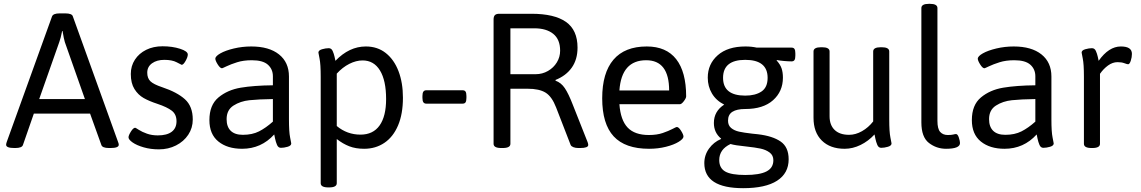

<svg xmlns="http://www.w3.org/2000/svg" viewBox="-20 -772 5964 1004"><path d="M12 -15Q12 -20 15 -29L252 -686Q258 -702 292 -702H321Q357 -702 361 -686L598 -28Q601 -21 601 -15Q601 2 558 2H550Q515 2 510 -14L451 -178H157L100 -14Q95 2 60 2H55Q12 2 12 -15ZM424 -254 319 -552Q314 -568 307 -610H305Q297 -570 290 -552L185 -254Z M652 -54Q652 -64 664.5 -84Q677 -104 687 -104Q689 -104 706 -93Q723 -82 748.5 -73Q774 -64 805 -64Q853 -64 878 -83Q903 -102 903 -138Q903 -174 878.5 -193Q854 -212 803 -229Q760 -243 731 -259.5Q702 -276 683 -306.5Q664 -337 664 -385Q664 -427 685.5 -460Q707 -493 744.5 -511.5Q782 -530 830 -530Q881 -530 921.5 -517Q962 -504 962 -487Q962 -474 950.5 -453.5Q939 -433 930 -433Q927 -434 903.5 -446.5Q880 -459 839 -459Q800 -459 775 -441Q750 -423 750 -392Q750 -363 766.5 -347Q783 -331 828 -316Q906 -290 947 -253Q988 -216 988 -147Q988 -103 964.5 -67.5Q941 -32 900.5 -11.5Q860 9 811 9Q768 9 731.5 -1.5Q695 -12 673.5 -27Q652 -42 652 -54Z M1075 -144Q1075 -223 1122.5 -262.5Q1170 -302 1239 -313.5Q1308 -325 1407 -326V-373Q1407 -410 1381 -433.5Q1355 -457 1297 -457Q1253 -457 1220 -446.5Q1187 -436 1165 -425.5Q1143 -415 1141 -415Q1131 -415 1118.5 -435Q1106 -455 1106 -465Q1106 -478 1132.5 -493Q1159 -508 1203 -518.5Q1247 -529 1294 -529Q1387 -529 1439 -487.5Q1491 -446 1491 -372V-148Q1491 -82 1497 -53.5Q1503 -25 1503 -22Q1503 -10 1484 -4.5Q1465 1 1449 1Q1435 1 1428.5 -14.5Q1422 -30 1418.5 -47Q1415 -64 1414 -69Q1346 6 1246 6Q1169 6 1122 -32Q1075 -70 1075 -144ZM1407 -136V-254Q1332 -253 1284.5 -248Q1237 -243 1201 -220Q1165 -197 1165 -149Q1165 -109 1186.5 -88Q1208 -67 1250 -67Q1299 -67 1334.5 -85Q1370 -103 1407 -136Z M1657 186V-371Q1657 -437 1651 -465.5Q1645 -494 1645 -497Q1645 -509 1664 -514.5Q1683 -520 1699 -520Q1713 -520 1719.5 -505.5Q1726 -491 1729.5 -475Q1733 -459 1734 -454Q1806 -529 1893 -529Q1954 -529 1997.5 -494.5Q2041 -460 2064 -399.5Q2087 -339 2087 -261Q2087 -176 2061.5 -116Q2036 -56 1990 -25Q1944 6 1884 6Q1840 6 1806.5 -7Q1773 -20 1741 -45V186Q1741 208 1701 208H1697Q1657 208 1657 186ZM1999 -254Q1999 -351 1967 -403.5Q1935 -456 1876 -456Q1842 -456 1806.5 -438Q1771 -420 1741 -387V-113Q1795 -68 1865 -68Q1931 -68 1965 -116Q1999 -164 1999 -254Z M2189 -260V-270Q2189 -286 2194 -293Q2199 -300 2209 -300H2399Q2410 -300 2414.5 -293Q2419 -286 2419 -270V-260Q2419 -244 2414.5 -237Q2410 -230 2399 -230H2209Q2199 -230 2194 -237Q2189 -244 2189 -260Z M2561 -20V-670Q2561 -686 2568 -693Q2575 -700 2591 -700H2759Q2879 -700 2939.5 -657.5Q3000 -615 3000 -523Q3000 -461 2970 -418.5Q2940 -376 2885 -354V-350Q2914 -340 2933.5 -311Q2953 -282 2975 -225L3053 -28Q3056 -19 3056 -14Q3056 2 3014 2H3004Q2989 2 2978 -2.5Q2967 -7 2964 -14L2888 -210Q2866 -267 2833 -287.5Q2800 -308 2739 -308H2649V-20Q2649 2 2609 2H2601Q2561 2 2561 -20ZM2781 -384Q2816 -384 2845.5 -401Q2875 -418 2892 -446Q2909 -474 2909 -507Q2909 -566 2873 -595Q2837 -624 2774 -624H2649V-384Z M3129 -258Q3129 -391 3188 -460Q3247 -529 3362 -529Q3464 -529 3516 -462.5Q3568 -396 3568 -268Q3568 -259 3556 -243Q3544 -227 3535 -227H3219Q3225 -144 3262 -105Q3299 -66 3373 -66Q3415 -66 3445.5 -76.5Q3476 -87 3496 -97.5Q3516 -108 3519 -108Q3529 -108 3541.5 -88Q3554 -68 3554 -58Q3554 -46 3529 -30.5Q3504 -15 3462.5 -4.5Q3421 6 3374 6Q3249 6 3189 -59Q3129 -124 3129 -258ZM3479 -299Q3479 -457 3359 -457Q3230 -457 3219 -299Z M3663 81Q3663 39 3687.5 5Q3712 -29 3750 -45L3751 -47Q3713 -78 3713 -129Q3713 -190 3767 -225Q3725 -246 3703 -283Q3681 -320 3681 -366Q3681 -437 3733 -483Q3785 -529 3878 -529Q3910 -529 3937 -523H4119Q4130 -523 4134.5 -516Q4139 -509 4139 -493V-481Q4139 -465 4134.5 -458Q4130 -451 4119 -451Q4103 -451 4080.5 -453Q4058 -455 4042 -458L4041 -456Q4060 -435 4067 -414.5Q4074 -394 4074 -366Q4074 -294 4022.5 -248Q3971 -202 3877 -202Q3833 -202 3810 -187.5Q3787 -173 3787 -141Q3787 -116 3803.5 -102.5Q3820 -89 3845 -83.5Q3870 -78 3914 -73L3943 -70Q4020 -61 4062 -32Q4104 -3 4104 61Q4104 134 4043.5 173Q3983 212 3866 212Q3663 212 3663 81ZM3994 -365Q3994 -459 3877 -459Q3761 -459 3761 -365Q3761 -272 3877 -272Q3930 -272 3962 -293.5Q3994 -315 3994 -365ZM4024 66Q4024 40 4004.5 25.5Q3985 11 3957 5Q3929 -1 3882 -6Q3822 -12 3800 -19Q3741 9 3741 65Q3741 107 3772.5 125Q3804 143 3877 143Q3952 143 3988 124.5Q4024 106 4024 66Z M4234 -156V-503Q4234 -525 4274 -525H4278Q4318 -525 4318 -503V-164Q4318 -118 4344.5 -92.5Q4371 -67 4420 -67Q4454 -67 4487.5 -86Q4521 -105 4546 -137V-503Q4546 -525 4586 -525H4590Q4630 -525 4630 -503V-148Q4630 -82 4636 -53.5Q4642 -25 4642 -22Q4642 -10 4623 -4.5Q4604 1 4588 1Q4574 1 4567.5 -14.5Q4561 -30 4557.5 -47Q4554 -64 4553 -69Q4521 -34 4480 -14Q4439 6 4397 6Q4321 6 4277.5 -37Q4234 -80 4234 -156Z M4798 -132V-730Q4798 -752 4838 -752H4842Q4882 -752 4882 -730V-140Q4882 -98 4896.5 -82Q4911 -66 4936 -66Q4955 -66 4964.5 -68.5Q4974 -71 4979 -71Q4988 -71 4994 -52.5Q5000 -34 5000 -24Q5000 6 4927 6Q4877 6 4837.5 -24.5Q4798 -55 4798 -132Z M5062 -144Q5062 -223 5109.5 -262.5Q5157 -302 5226 -313.5Q5295 -325 5394 -326V-373Q5394 -410 5368 -433.5Q5342 -457 5284 -457Q5240 -457 5207 -446.5Q5174 -436 5152 -425.5Q5130 -415 5128 -415Q5118 -415 5105.5 -435Q5093 -455 5093 -465Q5093 -478 5119.5 -493Q5146 -508 5190 -518.5Q5234 -529 5281 -529Q5374 -529 5426 -487.5Q5478 -446 5478 -372V-148Q5478 -82 5484 -53.5Q5490 -25 5490 -22Q5490 -10 5471 -4.5Q5452 1 5436 1Q5422 1 5415.5 -14.5Q5409 -30 5405.5 -47Q5402 -64 5401 -69Q5333 6 5233 6Q5156 6 5109 -32Q5062 -70 5062 -144ZM5394 -136V-254Q5319 -253 5271.5 -248Q5224 -243 5188 -220Q5152 -197 5152 -149Q5152 -109 5173.5 -88Q5195 -67 5237 -67Q5286 -67 5321.5 -85Q5357 -103 5394 -136Z M5648 -20V-371Q5648 -437 5642 -465.5Q5636 -494 5636 -497Q5636 -509 5655 -514.5Q5674 -520 5690 -520Q5704 -520 5710.5 -505.5Q5717 -491 5720.5 -475Q5724 -459 5725 -454Q5778 -529 5841 -529Q5870 -529 5884.5 -519.5Q5899 -510 5899 -490Q5899 -473 5893 -454.5Q5887 -436 5879 -436Q5874 -436 5859.5 -441.5Q5845 -447 5824 -447Q5798 -447 5774 -429.5Q5750 -412 5732 -386V-20Q5732 2 5692 2H5688Q5648 2 5648 -20Z"/></svg>

Font: Asap-Regular
Style: Regular
Weight: 400
Designer: Pablo Cosgaya
Foundry: Omnibus-Type
Version: Version 2.000; ttfautohint (v1.8)